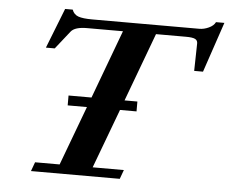

<svg xmlns="http://www.w3.org/2000/svg" viewBox="-50 -755 974 814"><g transform="rotate(5 436.5 -348.5)"><path d="M110.4 0 124.5 -38.6H229L323.2 -291H241.2V-333H338.9L447.3 -624.5H294.4Q242.7 -624.5 226.1 -603.5L165.5 -526.9H127.9L194.8 -697.3H227.1Q234.4 -676.8 253.9 -669.9Q273.4 -663.1 313 -663.1H768.6Q788.6 -663.1 808.8 -672.4Q829.1 -681.6 836.9 -697.3H872.6L800.3 -483.4H762.7L765.1 -599.6Q765.6 -613.3 754.6 -618.9Q743.7 -624.5 715.8 -624.5H587.9L479.5 -333H534.2V-291H463.9L369.6 -38.6H502.4L488.3 0Z"/></g></svg>

Font: Elstob 8pt
Style: Bold Italic
Weight: 700
Italic angle: -20°
Designer: Peter S. Baker
Version: Version 1.015